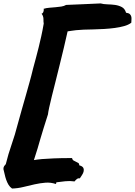

<svg xmlns="http://www.w3.org/2000/svg" viewBox="-50 -922 779 1107"><path d="M407.2 31.2Q424.8 36.1 429.7 44.9Q434.6 53.7 432.6 64.5Q430.7 75.2 423.3 86.4Q416 97.7 410.2 106.4Q400.4 104.5 393.1 110.4Q385.7 116.2 379.9 124Q352.5 120.1 326.2 123Q299.8 126 277.3 128.9Q273.4 128.9 273.9 133.3Q274.4 137.7 271.5 138.7Q242.2 128.9 211.9 131.3Q181.6 133.8 150.4 140.6Q119.1 147.5 85.9 155.8Q52.7 164.1 19.5 165Q6.8 156.2 -1 143.1Q-8.8 129.9 -14.2 114.7Q-19.5 99.6 -22.9 83.5Q-26.4 67.4 -30.3 52.7Q-30.3 42 -25.9 35.6Q-21.5 29.3 -16.6 24.4Q-2.9 -32.2 17.1 -89.4Q37.1 -146.5 50.8 -201.2Q63.5 -249 75.7 -290.5Q87.9 -332 98.6 -370.6Q109.4 -409.2 120.1 -447.3Q130.9 -485.4 140.6 -526.4Q149.4 -559.6 157.7 -589.8Q166 -620.1 173.3 -650.4Q180.7 -680.7 188 -713.4Q195.3 -746.1 202.1 -786.1Q200.2 -798.8 200.7 -805.2Q201.2 -811.5 200.2 -818.4Q197.3 -835 189.5 -842.8Q197.3 -844.7 200.7 -855.5Q204.1 -866.2 201.2 -871.1Q216.8 -876 234.9 -877.4Q252.9 -878.9 270.5 -880.4Q288.1 -881.8 303.7 -884.3Q319.3 -886.7 331.1 -893.6Q379.9 -895.5 432.6 -897.9Q485.4 -900.4 530.3 -902.3Q546.9 -897.5 569.3 -897Q591.8 -896.5 613.3 -893.6Q634.8 -890.6 652.3 -881.3Q669.9 -872.1 676.8 -848.6Q691.4 -846.7 697.8 -841.3Q704.1 -835.9 706.5 -827.6Q709 -819.3 708 -810.1Q707 -800.8 707 -791Q690.4 -778.3 665.5 -771.5Q640.6 -764.6 611.3 -760.7Q582 -756.8 549.8 -754.9Q517.6 -752.9 487.8 -752.4Q458 -752 432.1 -751Q406.2 -750 388.7 -748Q375 -746.1 362.8 -744.6Q350.6 -743.2 339.8 -741.2Q330.1 -697.3 318.4 -647.9Q306.6 -598.6 294.4 -549.3Q282.2 -500 270.5 -453.1Q258.8 -406.2 249 -367.7Q239.3 -329.1 233.4 -301.3Q227.5 -273.4 226.6 -262.7Q211.9 -216.8 201.7 -184.1Q191.4 -151.4 183.1 -122.6Q174.8 -93.8 166.5 -65.4Q158.2 -37.1 145.5 1Q162.1 -2 192.4 -4.9Q217.8 -6.8 259.3 -8.8Q300.8 -10.7 365.2 -10.7Q367.2 -1 374 3.4Q380.9 7.8 388.2 10.7Q395.5 13.7 401.4 17.6Q407.2 21.5 407.2 31.2Z"/></svg>

Font: Permanent Marker
Style: Regular
Weight: 400
Designer: Font Diner, Inc
Foundry: Font Diner, Inc
Version: Version 1.000